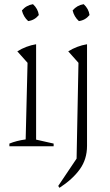

<svg xmlns="http://www.w3.org/2000/svg" viewBox="-20 -701 529 920"><path d="M25 0V-13Q42 -20 61.5 -25Q81 -30 103 -33L112 -400L63 -455Q105 -481 153 -489V-32L237 -13V0ZM138 -681Q162 -659 166 -629Q146 -604 115 -600Q92 -621 85 -651Q106 -676 138 -681ZM265 199 259 190 347 59 356 -400 307 -455Q349 -481 397 -489V-2Q397 62 362.5 110Q328 158 265 199ZM381 -681Q405 -659 409 -629Q389 -604 358 -600Q335 -621 328 -651Q349 -676 381 -681Z"/></svg>

Font: Piazzolla ExtraLight
Style: Regular
Weight: 200
Designer: Juan Pablo del Peral
Foundry: Huerta Tipografica
Version: Version 1.330